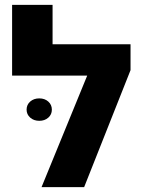

<svg xmlns="http://www.w3.org/2000/svg" viewBox="-20 -770 590 790"><path d="M29.8 -459V-750H196.3V-587.9H460V-459ZM517.1 -481.4 326.2 0H150.9L391.6 -587.9H517.1ZM141.6 -272.9Q119.1 -272.9 104.2 -286.1Q89.4 -299.3 89.4 -318.8Q89.4 -338.9 104.2 -352.1Q119.1 -365.2 141.6 -365.2Q164.1 -365.2 178.7 -352.1Q193.4 -338.9 193.4 -318.8Q193.4 -298.8 178.7 -285.9Q164.1 -272.9 141.6 -272.9Z"/></svg>

Font: Heebo ExtraBold
Style: Regular
Weight: 800
Designer: Oded Ezer
Foundry: Ezer Type House
Version: Version 3.100